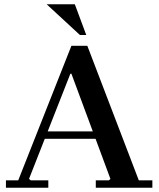

<svg xmlns="http://www.w3.org/2000/svg" viewBox="-20 -886 749 906"><path d="M8 0V-35H66L317 -670H392L635 -35H699V0H432V-35H494L501 -42L317 -538H312L117 -42L125 -35H208V0ZM172 -231V-266H483V-231ZM200 -866H333L387 -721H357Z"/></svg>

Font: Brygada 1918 SemiBold
Style: Regular
Weight: 600
Designer: Mateusz Machalski | Borys Kosmynka | Przemek Hoffer
Foundry: NIEPODLEGLA 2018
Version: Version 3.006